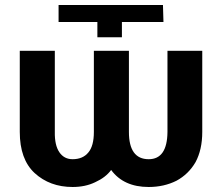

<svg xmlns="http://www.w3.org/2000/svg" viewBox="-20 -734 892 767"><path d="M495 -207Q495 -98 574 -98Q648 -98 649 -207V-531H788V-207Q788 -136 761 -86Q733 -38 685 -12Q635 13 574 13Q474 13 424 -55Q402 -25 360 -6Q321 13 270 13Q179 13 118 -43Q59 -98 59 -207V-531H199V-207Q198 -154 217 -126Q236 -98 270 -98Q311 -98 333 -125Q355 -151 355 -207V-531H495ZM214 -714H631L633 -646H467V-585H369V-646H214Z"/></svg>

Font: Sinter Bold
Style: Regular
Weight: 700
Foundry: Adobe & rsms
Version: Version 1.000